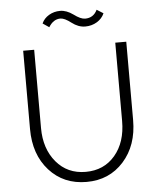

<svg xmlns="http://www.w3.org/2000/svg" viewBox="-61 -949 844 1026"><g transform="rotate(-5 361.5 -436.5)"><path d="M579 -283V-703H638V-283Q638 -147 561 -61Q484 25 362 25Q239 25 162 -60.5Q85 -146 85 -283V-703H144V-283Q144 -172 204 -100.5Q264 -29 362 -29Q460 -29 519.5 -99Q579 -169 579 -283ZM235 -816 201 -839Q213 -866 240 -882Q267 -898 300 -898Q334 -898 370 -872Q406 -845 430 -845Q475 -845 495 -887L530 -865Q518 -837 490 -820Q462 -803 427 -803Q390 -803 355 -830Q320 -857 298 -857Q260 -857 235 -816Z"/></g></svg>

Font: Metropolitano Light
Style: Regular
Weight: 300
Designer: Fonts by Alex Slobzheninov & Chris M. Simpson / Changes by Cristiano Sobral
Foundry: Fonts by Alex Slobzheninov & Chris M. Simpson / Changes by Cristiano Sobral
Version: Version 1.00;August 30, 2020;FontCreator 13.0.0.2681 64-bit